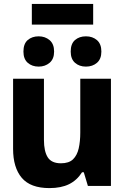

<svg xmlns="http://www.w3.org/2000/svg" viewBox="-20 -952 640 983"><path d="M233 11Q136 11 91.5 -41.5Q47 -94 47 -190V-549H205V-236Q205 -177 224.5 -146.5Q244 -116 292 -116Q333 -116 354 -136.5Q375 -157 383 -192.5Q391 -228 391 -273V-549H548V0H430L409 -70H400Q374 -29 333.5 -9Q293 11 233 11ZM420 -611Q386 -611 364 -630.5Q342 -650 342 -688Q342 -728 364 -747Q386 -766 420 -766Q454 -766 476.5 -746.5Q499 -727 499 -688Q499 -650 476.5 -630.5Q454 -611 420 -611ZM178 -611Q144 -611 122 -630.5Q100 -650 100 -688Q100 -728 122 -747Q144 -766 178 -766Q211 -766 234 -746.5Q257 -727 257 -688Q257 -650 234 -630.5Q211 -611 178 -611ZM143 -826V-932H457V-826Z"/></svg>

Font: Noto Sans Mono ExtraBold
Style: Regular
Weight: 800
Designer: Monotype Design Team
Foundry: Monotype Imaging Inc.
Version: Version 2.014